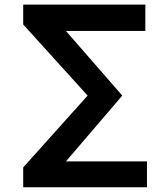

<svg xmlns="http://www.w3.org/2000/svg" viewBox="-20 -792 690 812"><path d="M78.1 0V-84L350.6 -387.7L78.1 -688.5V-772.5H594.7V-661.1H258.8L497.1 -387.7L258.8 -109.4H601.6V0Z"/></svg>

Font: Gothic A1
Style: Bold
Weight: 700
Version: Version 2.50